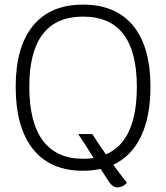

<svg xmlns="http://www.w3.org/2000/svg" viewBox="-20 -730 720 832"><path d="M471 -16Q493 15 530 62Q512 82 488 82Q468 82 451 56L416 2Q379 10 340 10Q198 10 123 -84Q48 -178 48 -354Q48 -527 123 -618.5Q198 -710 340 -710Q482 -710 557 -618.5Q632 -527 632 -354Q632 -225 591 -139Q550 -53 471 -16ZM573 -354Q573 -658 340 -658Q107 -658 107 -354Q107 -199 166 -120.5Q225 -42 340 -42Q365 -42 386 -45Q351 -101 319 -149H380Q409 -103 439 -61Q573 -118 573 -354Z"/></svg>

Font: Krub Light
Style: Regular
Weight: 300
Designer: Ekaluck Peanpanawate
Foundry: Cadson Demak Co.,Ltd.
Version: Version 1.000; ttfautohint (v1.6)